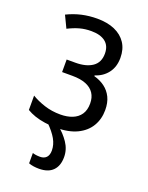

<svg xmlns="http://www.w3.org/2000/svg" viewBox="-144 -618 704 914"><g transform="rotate(20 207.5 -161.5)"><path d="M187 -545.4Q238.8 -545.4 276.1 -529.1Q313.5 -512.7 333.7 -481.9Q354 -451.2 354 -407.2Q354 -361.3 330.3 -330.3Q306.6 -299.3 267.1 -287.1V-283.2Q297.9 -274.9 321.3 -257.6Q344.7 -240.2 357.9 -213.4Q371.1 -186.5 371.1 -148.9Q371.1 -103 349.6 -67.1Q328.1 -31.2 285.9 -10.7Q243.7 9.8 180.7 9.8Q149.4 9.8 121.8 5.6Q94.2 1.5 71 -6.3Q47.9 -14.2 29.3 -25.4V-98.1Q58.1 -80.6 95.7 -68.4Q133.3 -56.2 176.8 -56.2Q211.4 -56.2 237.5 -66.7Q263.7 -77.1 278.3 -98.6Q293 -120.1 293 -153.8Q293 -184.1 279.1 -205.3Q265.1 -226.6 237.5 -237.8Q210 -249 168 -249H116.2V-312.5H160.6Q214.4 -312.5 246.1 -334.2Q277.8 -356 277.8 -400.9Q277.8 -440.4 252.4 -460.2Q227.1 -480 180.7 -480Q148.9 -480 121.8 -472.4Q94.7 -464.8 64.9 -449.7L35.6 -510.7Q71.3 -528.3 108.9 -536.9Q146.5 -545.4 187 -545.4ZM198.2 118.7Q198.2 89.8 182.4 61.5Q166.5 33.2 132.8 0L188 -1Q218.3 22.5 241 55.9Q263.7 89.4 263.7 128.4Q263.7 172.9 239.7 197Q215.8 221.2 169.4 221.2Q155.3 221.2 141.8 219.2Q128.4 217.3 117.2 212.9V160.6Q124 163.1 134 164.6Q144 166 155.3 166Q175.3 166 186.8 154.1Q198.2 142.1 198.2 118.7Z"/></g></svg>

Font: Open Sans SemiCondensed
Style: Regular
Weight: 400
Width: 4
Designer: Monotype Design Team
Foundry: Monotype Imaging Inc.
Version: Version 3.000